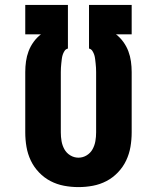

<svg xmlns="http://www.w3.org/2000/svg" viewBox="-20 -755 640 783"><path d="M300 8Q270 8 241 2.5Q212 -3 186 -16.5Q160 -30 139 -52Q118 -74 105.5 -100.5Q93 -127 88 -156Q83 -185 83 -215V-461Q83 -483 86 -504.5Q89 -526 96.5 -546Q104 -566 117 -584Q130 -602 147 -615H83V-735H257V-557Q248 -555 243 -547Q238 -539 235.5 -531Q233 -523 232 -514Q231 -505 230 -496.5Q229 -488 228.5 -479Q228 -470 228 -461V-215Q228 -197 231 -179.5Q234 -162 242.5 -146.5Q251 -131 266.5 -121.5Q282 -112 300 -112Q318 -112 333.5 -121.5Q349 -131 357.5 -146.5Q366 -162 369 -179.5Q372 -197 372 -215V-461Q372 -470 371.5 -479Q371 -488 370 -496.5Q369 -505 368 -514Q367 -523 364.5 -531Q362 -539 357 -547Q352 -555 343 -557V-735H517V-615H453Q470 -602 483 -584Q496 -566 503.5 -546Q511 -526 514 -504.5Q517 -483 517 -461V-215Q517 -185 512 -156Q507 -127 494.5 -100.5Q482 -74 461 -52Q440 -30 414 -16.5Q388 -3 359 2.5Q330 8 300 8Z"/></svg>

Font: Iosevka Curly Slab HvEx
Style: Regular
Weight: 900
Width: 7
Monospace: yes
Designer: Belleve Invis
Foundry: Belleve Invis
Version: Version 11.1.0; ttfautohint (v1.8.3)